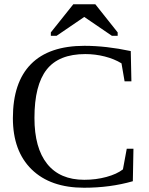

<svg xmlns="http://www.w3.org/2000/svg" viewBox="-20 -879 707 909"><path d="M377.9 9.8Q218.8 9.8 129.9 -76.9Q41 -163.6 41 -319.8Q41 -488.8 126.5 -575.4Q211.9 -662.1 379.9 -662.1Q481.9 -662.1 599.1 -637.2L602.1 -494.1H569.8L555.2 -579.1Q521 -600.1 475.8 -611.6Q430.7 -623 383.8 -623Q258.3 -623 200.7 -549.3Q143.1 -475.6 143.1 -320.8Q143.1 -178.2 203.4 -103Q263.7 -27.8 378.9 -27.8Q434.6 -27.8 483.9 -41.3Q533.2 -54.7 562 -77.1L580.1 -174.8H611.8L608.9 -21Q501.5 9.8 377.9 9.8ZM220.7 -709.5V-725.6L327.1 -858.9H431.2L537.1 -725.6V-709.5H509.8L378.9 -798.8L248 -709.5Z"/></svg>

Font: Liberation Serif
Style: Regular
Weight: 400
Designer: Steve Matteson
Foundry: Ascender Corporation
Version: Version 2.1.5